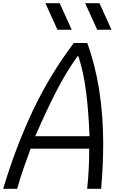

<svg xmlns="http://www.w3.org/2000/svg" viewBox="-44 -1187 731 1207"><path d="M406.9 -1000H317.1L241.5 -1166.7H331.4ZM656.9 -1000H567.1L491.5 -1166.7H581.4ZM-24.1 0Q54 -261.1 160.8 -488Q267.6 -714.8 419.9 -916.7H504.6Q604.8 -640.6 604.8 -281.9Q604.8 -146.5 591.8 0H503.9Q516.9 -117.8 516.9 -252.6H148.4Q141.9 -233.7 127.3 -193.4Q112.6 -153 103.8 -127.9Q95.1 -102.9 83.7 -67.1Q72.3 -31.2 63.8 0ZM518.9 -330.7Q512.4 -489.6 497.1 -610.4Q481.8 -731.1 449.2 -832.7H442.7Q370.4 -731.1 308.6 -610.7Q246.7 -490.2 177.7 -330.7Z"/></svg>

Font: Monoid
Style: Italic
Weight: 400
Width: 4
Italic angle: -11°
Monospace: yes
Version: Version 0.61